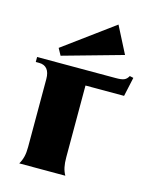

<svg xmlns="http://www.w3.org/2000/svg" viewBox="-112 -819 713 894"><g transform="rotate(15 244.0 -372.0)"><path d="M68 0H290C277 -23 272 -48 272 -84V-430H458L478 -522L460 -526C448 -505 436 -500 398 -500H20V-476H36C70 -476 88 -454 88 -412V-84C88 -48 82 -24 68 0ZM124 -534 413 -615 347 -744 106 -567Z"/></g></svg>

Font: Sinistre Bold
Style: Regular
Weight: 900
Designer: Jules Durand
Foundry: Collletttivo
Version: Version 69.420;Glyphs 3.2 (3217)